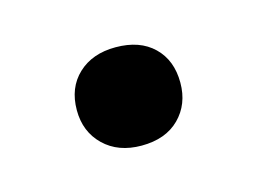

<svg xmlns="http://www.w3.org/2000/svg" viewBox="-36 -158 287 215"><g transform="rotate(-15 108.0 -50.0)"><path d="M168 -50Q168 -25 152 -9Q136 7 108 7Q81 7 64.5 -9Q48 -25 48 -50Q48 -76 64.5 -91.5Q81 -107 108 -107Q136 -107 152 -91.5Q168 -76 168 -50Z"/></g></svg>

Font: Rasa Medium
Style: Regular
Weight: 500
Designer: Anna Giedrys (Yrsa+Rasa design), David Brezina (Yrsa art-direction, Rasa art-direction, design)
Foundry: Rosetta Type Foundry
Version: Version 2.004